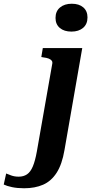

<svg xmlns="http://www.w3.org/2000/svg" viewBox="-163 -771 488 1027"><path d="M219 -602Q180 -602 157 -621.5Q134 -641 134 -675Q134 -711 158 -731Q182 -751 221 -751Q260 -751 282.5 -731.5Q305 -712 305 -678Q305 -642 281.5 -622Q258 -602 219 -602ZM-143 216 -130 157Q-121 161 -103 167.5Q-85 174 -63 174Q-37 174 -18.5 161.5Q0 149 12.5 119.5Q25 90 34 40L116 -427Q119 -439 114 -446Q109 -453 98 -457.5Q87 -462 69 -464L58 -466L66 -514H277L182 31Q169 108 140 153Q111 198 67.5 217Q24 236 -34 236Q-70 236 -98.5 230Q-127 224 -143 216Z"/></svg>

Font: Roboto Serif 72pt SemiCondensed SemiBold
Style: Italic
Weight: 600
Width: 4
Italic angle: -10°
Designer: Greg Gazdowicz
Foundry: Commercial Type
Version: Version 1.008